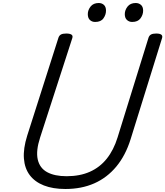

<svg xmlns="http://www.w3.org/2000/svg" viewBox="-20 -1238 1099 1277"><path d="M415 19Q332 19 272 -4.5Q212 -28 178 -73Q144 -118 139 -184Q134 -250 161 -336L369 -988Q374 -1002 385.5 -1008.5Q397 -1015 421 -1015Q444 -1015 455 -1008Q466 -1001 461 -985L247 -324Q218 -235 231 -177.5Q244 -120 293.5 -93Q343 -66 423 -66Q511 -66 577.5 -95.5Q644 -125 690 -182.5Q736 -240 762 -324L968 -988Q973 -1002 984.5 -1008.5Q996 -1015 1019 -1015Q1067 -1015 1058 -985L849 -313Q815 -204 753.5 -130Q692 -56 607 -18.5Q522 19 415 19ZM613 -1092Q592 -1092 578 -1105Q564 -1118 564 -1144Q564 -1171 582.5 -1194.5Q601 -1218 637 -1218Q657 -1218 671 -1205.5Q685 -1193 685 -1167Q685 -1140 668 -1116Q651 -1092 613 -1092ZM859 -1092Q839 -1092 824.5 -1105Q810 -1118 810 -1144Q810 -1171 828.5 -1194.5Q847 -1218 883 -1218Q903 -1218 917.5 -1205.5Q932 -1193 932 -1167Q932 -1140 914.5 -1116Q897 -1092 859 -1092Z"/></svg>

Font: Playwrite US Trad
Style: Regular
Weight: 400
Designer: Veronika Burian, José Scaglione
Foundry: TypeTogether
Version: Version 1.002